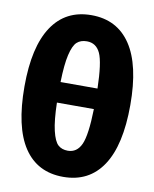

<svg xmlns="http://www.w3.org/2000/svg" viewBox="-87 -827 732 911"><g transform="rotate(10 279.5 -371.5)"><path d="M535 -373Q535 -179 469.5 -80.5Q404 18 280 18Q155 18 90 -80Q25 -178 25 -373Q25 -564 90.5 -662.5Q156 -761 280 -761Q404 -761 469.5 -663Q535 -565 535 -373ZM280 -635Q250 -635 232 -618.5Q214 -602 203 -555Q192 -508 190 -423H368Q365 -548 345 -591.5Q325 -635 280 -635ZM280 -108Q324 -108 344.5 -153Q365 -198 368 -324H190Q192 -238 203.5 -189.5Q215 -141 233 -124.5Q251 -108 280 -108Z"/></g></svg>

Font: FiraGO ExtraBold
Style: Regular
Weight: 800
Designer: bBox Type
Foundry: bBox Type GmbH
Version: Version 1.001;PS 001.001;hotconv 1.0.88;makeotf.lib2.5.64775